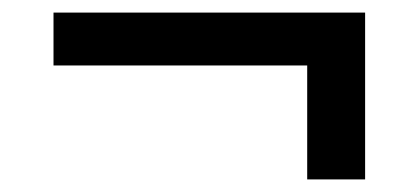

<svg xmlns="http://www.w3.org/2000/svg" viewBox="-20 -553 640 305"><path d="M468 -268V-449H65V-533H560V-268Z"/></svg>

Font: Victor Mono Thin SemiBold
Style: Regular
Weight: 600
Monospace: yes
Version: Version 1.561;gftools[0.9.30]